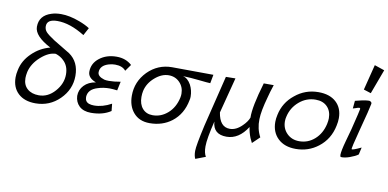

<svg xmlns="http://www.w3.org/2000/svg" viewBox="-77 -868 2606 1289"><g transform="rotate(10 1226.5 -223.5)"><path d="M451 -549 423 -497Q322 -560 236 -560Q164 -560 164 -512Q164 -489 179.5 -472.5Q195 -456 238 -428Q275 -405 349 -361Q418 -313 418 -218Q418 -125 349 -57Q281 10 185 10Q110 10 67 -30Q24 -70 24 -139Q24 -162 30 -188Q43 -255 97 -307Q149 -358 219 -376Q106 -435 106 -498Q106 -576 188 -601Q216 -610 252 -610Q310 -610 379 -584Q422 -568 451 -549ZM354 -216Q354 -275 317 -309Q296 -330 263 -341Q215 -341 162 -294Q109 -247 95 -188Q90 -163 90 -146Q90 -99 119.5 -73Q149 -47 198 -47Q260 -47 307 -100Q354 -153 354 -216Z M773 -355 741 -310Q718 -339 668 -339Q647 -339 626 -333Q567 -316 567 -269Q567 -241 613 -227Q625 -224 644 -224Q680 -224 724 -232L711 -171Q677 -175 661 -175Q616 -175 580 -163Q515 -144 513 -91Q513 -59 541 -49Q556 -44 575 -44Q633 -44 693 -77L698 -28Q644 8 563 8Q512 8 483 -19Q455 -46 453 -88Q453 -130 482 -160.5Q511 -191 561 -199Q505 -220 505 -262Q505 -319 552.5 -356Q600 -393 669 -393Q732 -393 773 -355Z M1329 -386 1318 -327Q1303 -327 1239 -334Q1185 -340 1129 -342Q1162 -335 1185 -294Q1204 -257 1204 -215Q1204 -202 1201 -191Q1183 -94 1113 -40Q1050 8 963 8Q891 8 851 -40Q814 -84 814 -154Q814 -249 882 -319Q951 -388 1047 -388Q1183 -388 1329 -386ZM1137 -196Q1140 -210 1140 -223Q1140 -269 1110 -300Q1080 -331 1035 -331Q987 -331 941 -291Q895 -251 883 -197Q879 -178 879 -156Q879 -107 904.5 -77.5Q930 -48 974 -48Q1031 -48 1076.5 -88Q1122 -128 1137 -196Z M1672 -388H1740Q1722 -334 1714 -301Q1686 -202 1685 -147Q1683 -81 1712 -27L1663 20Q1653 0 1648 -11Q1634 -47 1629 -83Q1571 8 1487 8Q1396 8 1390 -78Q1360 44 1360 96Q1360 141 1375 165L1307 191Q1297 171 1297 138Q1297 102 1329 -40Q1352 -135 1414 -387L1479 -388L1416 -145Q1431 -48 1500 -48Q1543 -48 1583 -88Q1613 -117 1624 -146Q1622 -220 1672 -388Z M2203 -194Q2184 -99 2111 -43Q2045 8 1959 8Q1882 8 1837.5 -34.5Q1793 -77 1793 -147Q1793 -170 1799 -196Q1817 -282 1886 -337Q1955 -394 2045 -394Q2122 -394 2165.5 -354Q2209 -314 2209 -245Q2209 -221 2203 -194ZM2138 -193Q2143 -216 2143 -233Q2143 -282 2114 -311.5Q2085 -341 2035 -341Q1972 -341 1923 -299Q1874 -257 1860 -194Q1856 -179 1856 -162Q1856 -113 1889 -80Q1922 -47 1973 -47Q2033 -47 2078 -87Q2123 -127 2138 -193Z M2407 -378Q2402 -347 2360 -189Q2325 -57 2330 -55Q2337 -51 2394 -78L2383 -29Q2365 -15 2326 -1Q2291 11 2268 9Q2262 8 2262 -5Q2262 -31 2281 -100L2305 -187Q2339 -324 2339 -331Q2339 -338 2332 -338Q2325 -338 2310 -332L2290 -326L2295 -379Q2350 -394 2382 -396Q2392 -398 2400 -392.5Q2408 -387 2407 -378ZM2385 -638 2453 -615 2391 -448 2341 -464Z"/></g></svg>

Font: GFS Neohellenic Rg
Style: Italic
Weight: 400
Italic angle: -12°
Designer: Takis Katsoulidis and George D. Matthiopoulos
Foundry: Takis Katsoulidis and George D. Matthiopoulos
Version: Version 1.0